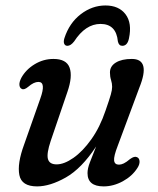

<svg xmlns="http://www.w3.org/2000/svg" viewBox="-20 -672 579 702"><path d="M480.5 -97.5Q489.5 -94 490.2 -82.5Q491 -71 482.5 -58Q463.5 -28 429 -9.2Q394.5 9.5 359 9.5Q300 9.5 300 -39Q300 -56 308.5 -78Q317 -100 331.5 -136.5Q278.5 -56 220.8 -23.2Q163 9.5 115.5 9.5Q59 9.5 50.8 -32Q42.5 -73.5 68 -143L127 -310.5Q149.5 -372.5 120.5 -372.5Q103.5 -372.5 83 -354.5Q68 -342 59.5 -347Q52 -350.5 51 -361.2Q50 -372 58 -387.5Q74.5 -417.5 106.5 -437Q138.5 -456.5 175.5 -456.5Q223 -456.5 234.5 -424.5Q246 -392.5 226.5 -336L165.5 -157Q150 -111 155.2 -91Q160.5 -71 187 -71Q214.5 -71 248.5 -94.8Q282.5 -118.5 314 -162.8Q345.5 -207 366 -268Q380.5 -309.5 385.2 -326.5Q390 -343.5 390 -354.5Q390 -367 386 -379.5Q382 -392 382 -407Q382 -430 403.5 -443.2Q425 -456.5 462 -456.5Q532 -456.5 489.5 -351.5L410.5 -139Q395.5 -100.5 397.2 -85.2Q399 -70 415 -70Q423 -70 432.5 -74.5Q442 -79 455.5 -90.5Q471.5 -102 480.5 -97.5ZM347.5 -584.5Q292.5 -584.5 251 -520.5Q238.5 -504.5 226.5 -504.5Q218 -504.5 214.8 -512Q211.5 -519.5 215.5 -532.5Q233.5 -588 275.2 -620Q317 -652 365.5 -652Q414.5 -652 439 -619.8Q463.5 -587.5 451.5 -531.5Q446 -504.5 427 -504.5Q414.5 -504.5 411 -520.5Q405 -584.5 347.5 -584.5Z"/></svg>

Font: Fraunces 72pt SuperSoft
Style: Italic
Weight: 400
Italic angle: -16°
Version: Version 1.000;[b76b70a41]